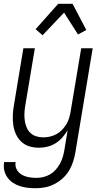

<svg xmlns="http://www.w3.org/2000/svg" viewBox="-28 -776 548 1019"><path d="M162 223Q140 223 118.5 220.5Q97 218 77 211.5Q57 205 40 193.5Q23 182 11 165Q-1 148 -5.5 127Q-10 106 -6 84H55Q51 105 60.5 123Q70 141 87.5 151Q105 161 125 164.5Q145 168 166 168Q184 168 202.5 163.5Q221 159 237.5 149.5Q254 140 267 125.5Q280 111 289.5 94Q299 77 304.5 59Q310 41 313 24L331 -85Q319 -65 303 -46.5Q287 -28 266.5 -15.5Q246 -3 223.5 2.5Q201 8 179 8Q152 8 127.5 0.5Q103 -7 85 -24Q67 -41 56.5 -64Q46 -87 42.5 -112.5Q39 -138 40 -164.5Q41 -191 46 -218L96 -520H157L105 -209Q102 -189 101.5 -170Q101 -151 104 -133Q107 -115 114 -98.5Q121 -82 134 -70Q147 -58 164.5 -52.5Q182 -47 202 -47Q219 -47 237 -51Q255 -55 271.5 -64Q288 -73 301 -86.5Q314 -100 324 -116.5Q334 -133 339 -150Q344 -167 347 -185L403 -520H464L372 33Q368 57 360 82Q352 107 338.5 129.5Q325 152 304.5 170.5Q284 189 260.5 201Q237 213 212 218Q187 223 162 223ZM198 -589 161 -621 281 -756H357L430 -617L386 -593L312 -709Z"/></svg>

Font: Iosevka Light
Style: Italic
Weight: 300
Italic angle: -9°
Monospace: yes
Designer: Belleve Invis
Foundry: Belleve Invis
Version: Version 32.5.0; ttfautohint (v1.8.4)